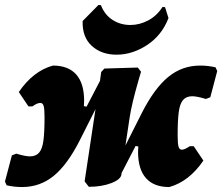

<svg xmlns="http://www.w3.org/2000/svg" viewBox="-42 -749 898 776"><path d="M836 -462 808 -356 790 -349Q754 -360 735 -360Q711 -360 698 -345Q685 -330 680.5 -296.5Q676 -263 676 -202Q676 -169 679.5 -156.5Q683 -144 693 -144Q704 -144 725 -158H741L780 -100Q722 -15 642 7Q580 7 548 -29Q516 -65 516 -135L517 -157L506 -159L449 -49V-45Q447 -24 408 -9Q369 6 317 6L300 -16L344 -308L281 -183Q231 -84 175.5 -38.5Q120 7 47 7Q16 7 -15 0L-22 -15L6 -121L24 -128Q60 -117 79 -117Q103 -117 116 -132Q129 -147 133.5 -180.5Q138 -214 138 -275Q138 -308 134.5 -320.5Q131 -333 121 -333Q108 -333 89 -319H73L34 -377Q92 -462 172 -484Q234 -484 266 -448Q298 -412 298 -342L297 -320L308 -318L362 -422L367 -458L380 -472L515 -476L528 -459L518 -425Q490 -328 482 -274L465 -161L532 -294Q582 -392 638 -438Q694 -484 767 -484Q798 -484 829 -477ZM356 -729 366 -728Q381 -689 413 -668.5Q445 -648 485 -648Q522 -648 557 -666.5Q592 -685 615 -721L625 -720L639 -676Q612 -606 552.5 -567Q493 -528 429 -528Q368 -528 329 -563.5Q290 -599 292 -664Z"/></svg>

Font: Alegreya Black
Style: Italic
Weight: 900
Italic angle: -7°
Designer: Juan Pablo del Peral
Foundry: Huerta Tipografica
Version: Version 2.007; ttfautohint (v1.6)